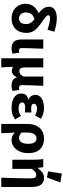

<svg xmlns="http://www.w3.org/2000/svg" viewBox="1013 -1846 1010 3077"><g transform="rotate(90 1518.5 -308.0)"><path d="M273 12Q225 12 183 -3.5Q141 -19 109.5 -48.5Q78 -78 59.5 -120Q41 -162 41 -216Q41 -255 53 -287Q65 -319 86 -344.5Q107 -370 134.5 -389.5Q162 -409 192 -422Q171 -437 152.5 -455Q134 -473 119.5 -493.5Q105 -514 96.5 -538Q88 -562 88 -591Q88 -615 99 -637.5Q110 -660 132.5 -676.5Q155 -693 189 -703Q223 -713 270 -713Q324 -713 381 -701.5Q438 -690 490 -673L457 -564Q404 -582 356 -593Q308 -604 270 -604Q246 -604 235 -596.5Q224 -589 224 -577Q224 -564 235.5 -550.5Q247 -537 266.5 -522Q286 -507 311 -490Q336 -473 364 -453Q397 -429 424 -405Q451 -381 469.5 -354Q488 -327 498 -295Q508 -263 508 -223Q508 -170 492 -127Q476 -84 445.5 -53Q415 -22 371.5 -5Q328 12 273 12ZM276 -107Q316 -107 341 -134.5Q366 -162 366 -224Q366 -267 344 -298Q322 -329 289 -355Q238 -341 209 -308Q180 -275 180 -218Q180 -164 208.5 -135.5Q237 -107 276 -107Z M754 12Q713 12 685.5 0Q658 -12 642 -33.5Q626 -55 619.5 -86Q613 -117 613 -155V-496H761Q760 -452 758 -404.5Q756 -357 754.5 -310.5Q753 -264 752 -222Q751 -180 751 -149Q751 -125 761.5 -116Q772 -107 792 -107Q798 -107 807 -108.5Q816 -110 824 -113L841 -4Q825 3 805.5 7.5Q786 12 754 12Z M914 177V-496H1061V-207Q1061 -154 1075.5 -133.5Q1090 -113 1122 -113Q1147 -113 1167 -127.5Q1187 -142 1207 -178V-496H1355Q1354 -452 1352 -404.5Q1350 -357 1348.5 -310.5Q1347 -264 1346 -222Q1345 -180 1345 -149Q1345 -125 1357 -116Q1369 -107 1389 -107Q1404 -107 1421 -113L1438 -4Q1422 3 1402.5 7.5Q1383 12 1351 12Q1247 12 1223 -71H1219Q1182 7 1114 7Q1096 7 1080 2.5Q1064 -2 1052 -16Q1052 12 1053 36Q1054 60 1055 82.5Q1056 105 1057.5 128Q1059 151 1062 177Z M1711 12Q1663 12 1620.5 2.5Q1578 -7 1546.5 -26Q1515 -45 1497 -74Q1479 -103 1479 -141Q1479 -192 1504.5 -219.5Q1530 -247 1575 -259V-263Q1537 -275 1518.5 -305.5Q1500 -336 1500 -366Q1500 -403 1517.5 -430Q1535 -457 1564.5 -474Q1594 -491 1632.5 -499.5Q1671 -508 1713 -508Q1758 -508 1802.5 -494.5Q1847 -481 1884 -457L1830 -363Q1780 -396 1721 -396Q1686 -396 1665 -382.5Q1644 -369 1644 -346Q1644 -302 1714 -302Q1730 -302 1748 -303Q1766 -304 1783 -306V-201Q1762 -203 1740 -204Q1718 -205 1698 -205Q1659 -205 1641 -193.5Q1623 -182 1623 -156Q1623 -130 1648.5 -115Q1674 -100 1725 -100Q1749 -100 1778.5 -108Q1808 -116 1837 -138L1894 -45Q1846 -10 1802.5 1Q1759 12 1711 12Z M1967 177V-237Q1967 -307 1985 -358.5Q2003 -410 2035 -443Q2067 -476 2110 -492Q2153 -508 2204 -508Q2313 -508 2374 -442Q2435 -376 2435 -256Q2435 -192 2417.5 -142.5Q2400 -93 2371.5 -58.5Q2343 -24 2306 -6Q2269 12 2230 12Q2198 12 2165 0.5Q2132 -11 2105 -43Q2108 14 2110.5 68Q2113 122 2115 177ZM2195 -108Q2232 -108 2258.5 -142.5Q2285 -177 2285 -254Q2285 -388 2199 -388Q2157 -388 2131 -351Q2105 -314 2105 -251V-148Q2128 -124 2150.5 -116Q2173 -108 2195 -108Z M2828 177Q2830 119 2832 54.5Q2834 -10 2835.5 -72Q2837 -134 2838 -190Q2839 -246 2839 -289Q2839 -343 2826 -363Q2813 -383 2780 -383Q2754 -383 2732.5 -365Q2711 -347 2687 -311V0H2540V-344Q2540 -373 2538 -414Q2536 -455 2529 -496H2660L2670 -410H2674Q2706 -452 2743 -480Q2780 -508 2832 -508Q2911 -508 2944 -454.5Q2977 -401 2977 -308V177ZM2727 -573 2761 -793 2904 -769 2825 -555Z"/></g></svg>

Font: TT Toshiba Sans
Style: Bold
Weight: 700
Designer: Paul D. Hunt
Foundry: Toshiba Corporation
Version: Version 2.020;PS 2.000;hotconv 1.0.86;makeotf.lib2.5.63406